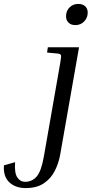

<svg xmlns="http://www.w3.org/2000/svg" viewBox="-172 -736 476 979"><path d="M212 -608Q189 -608 176 -622Q163 -636 165 -659Q167 -684 184.5 -700Q202 -716 227 -716Q251 -716 264 -702.5Q277 -689 275 -666Q273 -642 255.5 -625Q238 -608 212 -608ZM68 -468 72 -495H231L135 52Q127 97 107 136Q87 175 51 199Q15 223 -41 223Q-93 223 -124.5 193.5Q-156 164 -152 107L-95 91Q-99 146 -84 168.5Q-69 191 -44 191Q-8 191 15.5 163.5Q39 136 52 60L135 -414Q141 -448 139 -454.5Q137 -461 122 -463Z"/></svg>

Font: Inria Serif
Style: Italic
Weight: 400
Italic angle: -10°
Designer: Black Foundry Team
Foundry: Black Foundry
Version: Version 1.000; ttfautohint (v1.8.3)